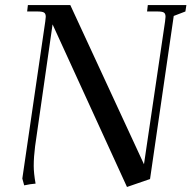

<svg xmlns="http://www.w3.org/2000/svg" viewBox="-20 -722 754 756"><path d="M67.9 -19 158.2 -637.2Q160.2 -650.9 160.2 -655.8Q160.2 -668.5 153.3 -672.6Q146.5 -676.8 127.9 -676.8H86.9L89.8 -702.1H256.8L546.9 -75.2L629.9 -637.2Q631.8 -650.9 631.8 -655.8Q631.8 -668.5 625.2 -672.6Q618.7 -676.8 600.1 -676.8H559.1L562 -702.1H713.9L710 -676.8L664.1 -659.2L570.8 -17.1L480 14.2L187 -626L118.2 -146Q112.8 -103.5 112.8 -68.8Q112.8 -40 120.1 1Q100.1 2.4 75.2 7.8Z"/></svg>

Font: Dihjauti S
Style: Bold Italic
Weight: 700
Italic angle: -9°
Designer: T. Christopher White
Version: Version 3.0.0